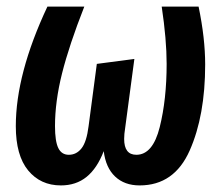

<svg xmlns="http://www.w3.org/2000/svg" viewBox="-20 -549 676 583"><path d="M28 -166Q28 -325 124 -529H236Q190 -412 168.5 -326.5Q147 -241 147 -166Q147 -120 157 -99.5Q167 -79 189 -79Q212 -79 227.5 -98.5Q243 -118 249 -166L274 -355L388 -370L360 -160Q357 -142 357 -127Q357 -79 394 -79Q444 -79 465 -163Q486 -247 486 -355Q486 -429 471 -529H583Q603 -433 603 -353Q603 -198 556 -92Q509 14 404 14Q358 14 329.5 -13Q301 -40 295 -90Q275 -38 243 -12Q211 14 165 14Q103 14 65.5 -31.5Q28 -77 28 -166Z"/></svg>

Font: Fira Sans Extra Condensed Medium
Style: Italic
Weight: 500
Width: 3
Italic angle: -8°
Designer: Carrois Corporate & Edenspiekermann AG
Foundry: Carrois Corporate GbR & Edenspiekermann AG
Version: Version 4.203